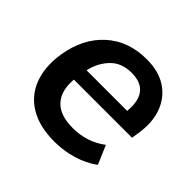

<svg xmlns="http://www.w3.org/2000/svg" viewBox="-134 -660 815 815"><g transform="rotate(45 274.0 -252.5)"><path d="M285 10Q196 10 137.5 -25Q79 -60 55 -123.5Q31 -187 44 -271Q62 -384 134 -449.5Q206 -515 316 -515Q389 -515 436.5 -483Q484 -451 504 -395.5Q524 -340 512 -267L507 -235H158Q152 -164 187 -125Q222 -86 301 -86Q340 -86 377.5 -97.5Q415 -109 450 -135L486 -51Q445 -21 393 -5.5Q341 10 285 10ZM311 -429Q252 -429 216.5 -393Q181 -357 168 -301H412Q424 -429 311 -429Z"/></g></svg>

Font: Mulish
Style: Bold Italic
Weight: 700
Italic angle: -9°
Designer: Vernon Adams
Foundry: Vernon Adams
Version: Version 3.603; ttfautohint (v1.8.3)